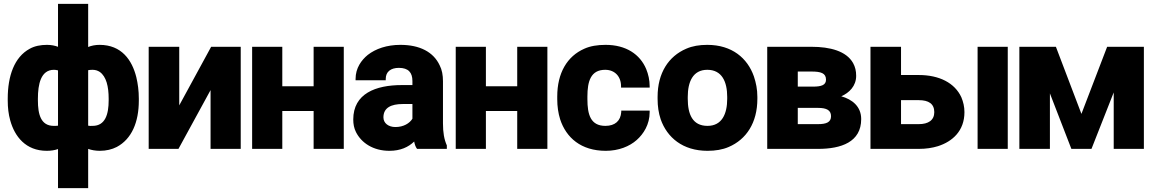

<svg xmlns="http://www.w3.org/2000/svg" viewBox="-20 -770 5967 993"><path d="M20 -250C20 -213 24 -179 33 -147C56 -64 113 10 222 10C243 10 263 7 280 1V203H436V0C452 6 474 10 496 10C529 10 559 3 584 -10C661 -51 698 -138 698 -250V-260C698 -301 693 -337 685 -371C663 -459 609 -538 495 -538C473 -538 453 -534 436 -527V-750H280V-528C264 -534 245 -538 223 -538C190 -538 159 -532 134 -518C54 -475 20 -377 20 -260ZM176 -251V-260C176 -334 191 -409 259 -409C266 -409 271 -408 280 -406V-120C274 -119 265 -119 258 -119C191 -119 176 -179 176 -251ZM436 -120V-407C441 -408 450 -409 458 -409C474 -409 485 -405 496 -398C530 -374 542 -322 542 -260V-251C542 -180 525 -119 459 -119H458C450 -118 443 -119 436 -120Z M749 0H903L1069 -304V0H1225V-528H1072L907 -225V-528H749Z M1284 0H1440V-196H1602V0H1758V-528H1602V-324H1440V-528H1284Z M1807 -152C1807 -128 1811 -107 1821 -87C1849 -31 1910 10 1994 10C2051 10 2092 -9 2122 -38C2125 -23 2129 -10 2137 0H2291V-18C2277 -49 2271 -85 2271 -132V-350C2271 -381 2266 -409 2254 -432C2222 -501 2151 -538 2051 -538C1981 -538 1923 -518 1882 -486C1849 -459 1819 -418 1819 -362V-355H1975V-362C1975 -399 2001 -419 2043 -419C2092 -419 2113 -395 2113 -351V-330H2058C1923 -330 1807 -286 1807 -152ZM1963 -163C1963 -213 2003 -232 2063 -232H2113V-156C2098 -132 2067 -113 2025 -113C1989 -113 1963 -133 1963 -163Z M2337 0H2493V-196H2655V0H2811V-528H2655V-324H2493V-528H2337Z M2862 -257C2862 -220 2867 -185 2877 -153C2908 -58 2985 10 3113 10C3180 10 3236 -13 3273 -46C3308 -77 3340 -126 3340 -190V-198H3193V-191C3190 -145 3161 -119 3111 -119C3034 -119 3018 -178 3018 -257V-271C3018 -349 3035 -409 3110 -409C3160 -409 3192 -374 3192 -324V-317H3340V-324C3340 -356 3333 -386 3322 -413C3290 -489 3218 -538 3112 -538C3070 -538 3033 -532 3002 -518C2913 -479 2862 -392 2862 -271Z M3381 -259C3381 -220 3386 -186 3397 -153C3430 -59 3511 10 3639 10C3680 10 3717 4 3749 -10C3840 -49 3897 -135 3897 -259V-269C3897 -308 3890 -342 3879 -375C3846 -469 3766 -538 3638 -538C3597 -538 3561 -532 3529 -518C3438 -479 3381 -393 3381 -269ZM3537 -259V-269C3537 -346 3563 -409 3638 -409C3714 -409 3741 -347 3741 -269V-259C3741 -181 3714 -119 3639 -119C3561 -119 3537 -180 3537 -259Z M3948 0H4211C4330 0 4434 -35 4434 -154C4434 -220 4387 -256 4331 -272C4372 -290 4408 -325 4408 -378C4408 -403 4403 -424 4392 -444C4357 -506 4273 -528 4177 -528H3948ZM4106 -128V-212H4211C4255 -212 4278 -200 4278 -169C4278 -138 4254 -128 4211 -128ZM4106 -322V-400H4177C4225 -400 4252 -392 4252 -358C4252 -330 4228 -322 4185 -322Z M4482 0H4732C4769 0 4802 -5 4831 -14C4906 -38 4968 -93 4968 -190C4968 -218 4962 -243 4952 -267C4918 -341 4838 -382 4732 -382H4640V-528H4482ZM4640 -128V-252H4732C4783 -252 4812 -233 4812 -190C4812 -148 4781 -128 4732 -128ZM5036 0H5192V-528H5036Z M5252 0H5410V-287L5521 0H5625L5740 -292V0H5896V-528H5706L5573 -181L5441 -528H5252Z"/></svg>

Font: Asimov Pro
Style: Blk
Weight: 900
Designer: Google
Version: Version 2.000980; 2014